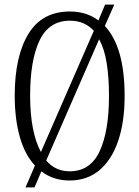

<svg xmlns="http://www.w3.org/2000/svg" viewBox="-20 -775 606 835"><path d="M132 -55Q88 -102 66 -180Q44 -258 44 -359Q44 -530 103.5 -627.5Q163 -725 284 -725Q357 -725 408 -686L437 -755H477L436 -662Q522 -570 522 -358Q522 -245 494 -162.5Q466 -80 412.5 -35Q359 10 283 10Q211 10 160 -30L130 40H91ZM388 -641Q348 -685 284 -685Q193 -685 152 -599Q111 -513 111 -358Q111 -280 123 -218Q135 -156 158 -114ZM283 -30Q373 -30 413.5 -117.5Q454 -205 454 -358Q454 -438 444 -500.5Q434 -563 411 -604L181 -77Q221 -30 283 -30Z"/></svg>

Font: Noto Serif Ethiopic ExtraCondensed Light
Style: Regular
Weight: 300
Width: 2
Designer: Monotype Design Team
Foundry: Monotype Imaging Inc.
Version: Version 2.102; ttfautohint (v1.8.4.7-5d5b)